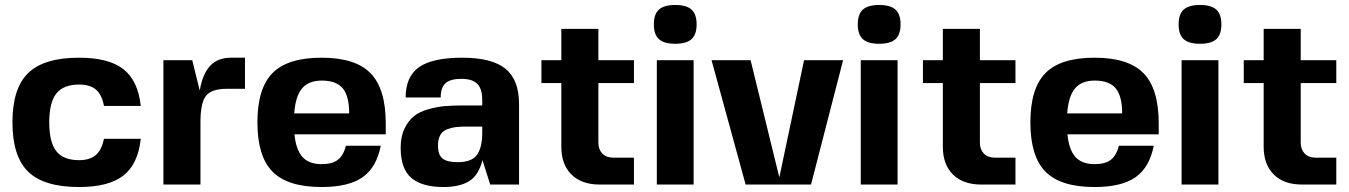

<svg xmlns="http://www.w3.org/2000/svg" viewBox="-20 -742 5423 772"><path d="M398 -184H546Q535 -82 476 -36Q417 10 298 10Q157 10 93.5 -51.5Q30 -113 30 -250Q30 -387 93.5 -448.5Q157 -510 298 -510Q417 -510 476 -464Q535 -418 546 -316H398Q390 -361 366 -381.5Q342 -402 298 -402Q235 -402 206.5 -366Q178 -330 178 -250Q178 -170 206.5 -134Q235 -98 298 -98Q341 -98 365 -118.5Q389 -139 398 -184Z M893 -385Q831 -385 808.5 -357Q786 -329 786 -250V0H637V-500H753L783 -378Q795 -446 825.5 -478Q856 -510 909 -510H965V-385Z M1164 -202Q1170 -140 1196 -111Q1222 -82 1273 -82Q1316 -82 1338.5 -99.5Q1361 -117 1371 -156H1511Q1494 -69 1438 -29.5Q1382 10 1273 10Q1137 10 1076 -51.5Q1015 -113 1015 -250Q1015 -387 1076 -448.5Q1137 -510 1273 -510Q1409 -510 1470 -447.5Q1531 -385 1531 -246V-202ZM1274 -418Q1221 -418 1194.5 -386.5Q1168 -355 1163 -286H1384Q1384 -356 1358 -387Q1332 -418 1274 -418Z M1951 0 1920 -98Q1904 -36 1865.5 -13Q1827 10 1763 10Q1677 10 1634 -26.5Q1591 -63 1591 -148Q1591 -193 1606.5 -225Q1622 -257 1644.5 -275Q1667 -293 1703 -303Q1739 -313 1770.5 -315.5Q1802 -318 1844 -318H1919V-340Q1919 -385 1899 -405Q1879 -425 1835 -425Q1791 -425 1771.5 -407.5Q1752 -390 1752 -350H1611Q1611 -434 1665 -472Q1719 -510 1839 -510Q1958 -510 2012.5 -465.5Q2067 -421 2067 -324V0ZM1919 -233H1856Q1829 -233 1812.5 -231Q1796 -229 1777.5 -222Q1759 -215 1750 -198.5Q1741 -182 1741 -156Q1741 -120 1759 -105Q1777 -90 1820 -90Q1877 -90 1898 -119.5Q1919 -149 1919 -208Z M2386 -168Q2386 -141 2402 -124.5Q2418 -108 2447 -108H2529V0H2391Q2318 0 2277.5 -40.5Q2237 -81 2237 -152V-408H2157V-500H2237V-626H2386V-500H2529V-408H2386Z M2769 0H2621V-500H2769ZM2629.5 -703.5Q2650 -722 2695 -722Q2740 -722 2760.5 -703.5Q2781 -685 2781 -644Q2781 -603 2760.5 -584.5Q2740 -566 2695 -566Q2650 -566 2629.5 -584.5Q2609 -603 2609 -644Q2609 -685 2629.5 -703.5Z M3113 -31H3114L3213 -500H3370L3241 0H2978L2841 -500H2998Z M3589 0H3441V-500H3589ZM3449.5 -703.5Q3470 -722 3515 -722Q3560 -722 3580.5 -703.5Q3601 -685 3601 -644Q3601 -603 3580.5 -584.5Q3560 -566 3515 -566Q3470 -566 3449.5 -584.5Q3429 -603 3429 -644Q3429 -685 3449.5 -703.5Z M3920 -168Q3920 -141 3936 -124.5Q3952 -108 3981 -108H4063V0H3925Q3852 0 3811.5 -40.5Q3771 -81 3771 -152V-408H3691V-500H3771V-626H3920V-500H4063V-408H3920Z M4272 -202Q4278 -140 4304 -111Q4330 -82 4381 -82Q4424 -82 4446.5 -99.5Q4469 -117 4479 -156H4619Q4602 -69 4546 -29.5Q4490 10 4381 10Q4245 10 4184 -51.5Q4123 -113 4123 -250Q4123 -387 4184 -448.5Q4245 -510 4381 -510Q4517 -510 4578 -447.5Q4639 -385 4639 -246V-202ZM4382 -418Q4329 -418 4302.5 -386.5Q4276 -355 4271 -286H4492Q4492 -356 4466 -387Q4440 -418 4382 -418Z M4879 0H4731V-500H4879ZM4739.5 -703.5Q4760 -722 4805 -722Q4850 -722 4870.5 -703.5Q4891 -685 4891 -644Q4891 -603 4870.5 -584.5Q4850 -566 4805 -566Q4760 -566 4739.5 -584.5Q4719 -603 4719 -644Q4719 -685 4739.5 -703.5Z M5210 -168Q5210 -141 5226 -124.5Q5242 -108 5271 -108H5353V0H5215Q5142 0 5101.5 -40.5Q5061 -81 5061 -152V-408H4981V-500H5061V-626H5210V-500H5353V-408H5210Z"/></svg>

Font: Fivo Sans Modern
Style: Regular
Weight: 700
Designer: Alexander Slobzheninov
Foundry: Alexander Slobzheninov
Version: 1.0